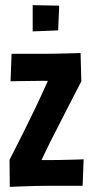

<svg xmlns="http://www.w3.org/2000/svg" viewBox="-20 -722 356 746"><path d="M100 -10 17 -101Q28 -122 41.5 -149Q55 -176 71 -207.5Q87 -239 104 -275Q122 -311 139 -348.5Q156 -386 173 -423Q190 -460 206 -496L296 -406Q283 -381 267.5 -351Q252 -321 235 -287.5Q218 -254 200 -219Q179 -179 160.5 -140.5Q142 -102 126.5 -69Q111 -36 100 -10ZM18 4 17 -101Q17 -101 34.5 -101Q52 -101 79 -100.5Q106 -100 132.5 -100Q159 -100 175 -100Q193 -100 215.5 -100.5Q238 -101 258 -101.5Q278 -102 291.5 -102.5Q305 -103 305 -103L301 0Q301 0 286.5 0Q272 0 249.5 0Q227 0 203 0Q179 0 160 0Q142 0 118 0.5Q94 1 71 2Q48 3 33 3.5Q18 4 18 4ZM21 -406 25 -513Q25 -513 39 -513Q53 -513 74.5 -513Q96 -513 119 -513Q142 -513 161 -513Q177 -513 199 -513.5Q221 -514 242.5 -514.5Q264 -515 278.5 -515.5Q293 -516 293 -516L296 -406Q296 -406 280.5 -406.5Q265 -407 240.5 -407Q216 -407 190.5 -407.5Q165 -408 145 -408Q127 -408 105.5 -407.5Q84 -407 65 -407Q46 -407 33.5 -406.5Q21 -406 21 -406ZM107 -600V-702L210 -700L206 -604Z"/></svg>

Font: Truculenta ExtraBold
Style: Regular
Weight: 800
Version: Version 1.002